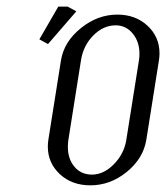

<svg xmlns="http://www.w3.org/2000/svg" viewBox="-20 -556 498 576"><path d="M98.1 -438 154.8 -536.1H183.1L209 -522L124 -423.8ZM123.5 -116.2Q123.5 -126 125 -136.2L163.1 -376Q172.4 -431.2 222.7 -471.7Q272.9 -512.2 332 -512.2Q386.7 -512.2 422.6 -478.8Q458.5 -445.3 458.5 -396Q458.5 -386.2 457 -376L418.9 -136.2Q409.7 -80.6 360.4 -40.3Q311 0 251 0Q195.8 0 159.7 -33.4Q123.5 -66.9 123.5 -116.2ZM183.6 -115.7Q183.6 -79.1 203.4 -55.7Q223.1 -32.2 255.9 -32.2Q291 -32.2 321.5 -63.2Q352.1 -94.2 358.9 -136.2L397 -376Q398.4 -385.3 398.4 -394.5Q398.4 -430.7 378.2 -455.3Q357.9 -480 327.1 -480Q290 -480 260 -449.7Q230 -419.4 223.1 -376L185.1 -136.2Q183.6 -126 183.6 -115.7Z"/></svg>

Font: Gawaa
Style: Italic
Weight: 400
Designer: T. Christopher White
Version: Version 1.0